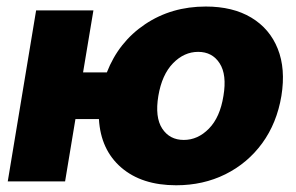

<svg xmlns="http://www.w3.org/2000/svg" viewBox="-20 -547 894 579"><path d="M3.4 0 88.9 -515.6H261.7L230.5 -328.6H302.2Q337.9 -420.4 417.5 -473.9Q497.1 -527.3 600.6 -527.3Q682.1 -527.3 737.8 -493.9Q793.5 -460.4 817.6 -399.9Q841.8 -339.4 828.6 -257.8Q814.9 -175.8 770.8 -115.2Q726.6 -54.7 659.7 -21.5Q592.8 11.7 511.2 11.7Q407.7 11.7 345.7 -41.7Q283.7 -95.2 278.3 -188H207.5L176.3 0ZM534.2 -125Q576.7 -125 610.1 -159.2Q643.6 -193.4 653.8 -257.8Q664.6 -321.8 642.3 -356.2Q620.1 -390.6 577.6 -390.6Q535.2 -390.6 501.7 -356.2Q468.3 -321.8 457.5 -257.8Q446.8 -193.4 469.2 -159.2Q491.7 -125 534.2 -125Z"/></svg>

Font: Inter Display Extra Bold
Style: Italic
Weight: 800
Italic angle: -9.39999°
Designer: Rasmus Andersson
Foundry: rsms
Version: Version 4.000;git-4fc901f